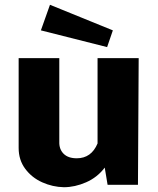

<svg xmlns="http://www.w3.org/2000/svg" viewBox="-20 -773 660 803"><path d="M58 -154V-530H228V-180Q227 -149 246 -130Q265 -111 301 -111Q362 -111 388 -173V-530H560L557 0H430L418 -72Q387 -31 340 -10.5Q293 10 247 10Q200 9 156.5 -10.5Q113 -30 85.5 -67Q58 -104 58 -154ZM452 -646 428 -576 151 -646 189 -753Z"/></svg>

Font: Morrison
Style: Bold
Weight: 700
Designer: Pablo Impallari, Rodrigo Fuenzalida (Modified by Dan O. Williams)
Version: Version 0.03;June 6, 2019;FontCreator 11.5.0.2425 64-bit; tt